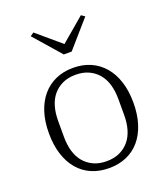

<svg xmlns="http://www.w3.org/2000/svg" viewBox="-141 -856 836 965"><g transform="rotate(-20 277.0 -373.5)"><path d="M277 -25Q317 -25 347 -39Q377 -53 397.5 -77.5Q418 -102 428 -136.5Q438 -171 438 -213V-299Q438 -341 428 -375.5Q418 -410 397.5 -434.5Q377 -459 347 -473Q317 -487 277 -487Q237 -487 207 -473Q177 -459 156.5 -434.5Q136 -410 126 -375.5Q116 -341 116 -299V-213Q116 -171 126 -136.5Q136 -102 156.5 -77.5Q177 -53 207 -39Q237 -25 277 -25ZM277 12Q225 12 183.5 -6Q142 -24 112.5 -58.5Q83 -93 67 -143Q51 -193 51 -256Q51 -319 67 -368.5Q83 -418 112.5 -452.5Q142 -487 183.5 -505.5Q225 -524 277 -524Q329 -524 370.5 -505.5Q412 -487 441.5 -452.5Q471 -418 487 -368.5Q503 -319 503 -256Q503 -193 487 -143Q471 -93 441.5 -58.5Q412 -24 370.5 -6Q329 12 277 12ZM132 -746 151 -759 278 -651 405 -759 424 -746 299 -603H257Z"/></g></svg>

Font: IBM Plex Serif Light
Style: Regular
Weight: 300
Designer: Mike Abbink, Paul van der Laan, Pieter van Rosmalen
Foundry: Bold Monday
Version: Version 3.001